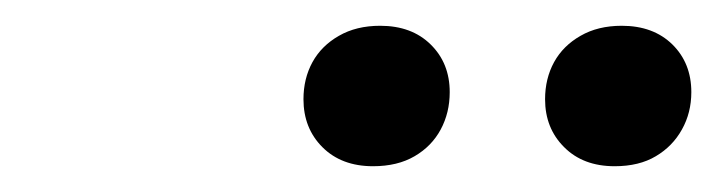

<svg xmlns="http://www.w3.org/2000/svg" viewBox="-20 -683 556 149"><path d="M269.5 -554Q245 -554 230.2 -568.8Q215.5 -583.5 215.5 -606Q215.5 -622 222.5 -634.8Q229.5 -647.5 243 -655.2Q256.5 -663 275 -663Q299.5 -663 314.2 -648.5Q329 -634 329 -611.5Q329 -595.5 322 -582.5Q315 -569.5 301.8 -561.8Q288.5 -554 269.5 -554ZM457 -554Q432.5 -554 417.8 -568.8Q403 -583.5 403 -606Q403 -622 410 -634.8Q417 -647.5 430.5 -655.2Q444 -663 462.5 -663Q487 -663 501.8 -648.5Q516.5 -634 516.5 -611.5Q516.5 -595.5 509.2 -582.5Q502 -569.5 489 -561.8Q476 -554 457 -554Z"/></svg>

Font: Newsreader 14pt
Style: Italic
Weight: 400
Italic angle: -17°
Designer: Hugues Gentile
Foundry: Production Type
Version: Version 1.003